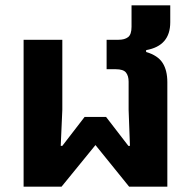

<svg xmlns="http://www.w3.org/2000/svg" viewBox="-20 -704 721 724"><path d="M69 -554H215V-290L209 -154H215L299 -263H380L464 -154H470L465 -290V-396Q465 -418 455 -430.5Q445 -443 416 -443H382V-554H427Q450 -554 463 -564Q476 -574 476 -603V-684H622V-620Q622 -531 531 -515V-508Q575 -495 593 -467Q611 -439 611 -394V0H467L340 -157L212 0H69Z"/></svg>

Font: IBM Plex Thai
Style: Bold
Weight: 700
Designer: Mike Abbink, Paul van der Laan, Pieter van Rosmalen, Ben Mitchell, Mark Frömberg
Foundry: Bold Monday
Version: Version 1.0